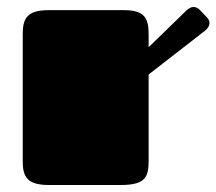

<svg xmlns="http://www.w3.org/2000/svg" viewBox="-20 -529 619 549"><path d="M45 -68C45 -23 58 0 120 0H325C396 0 405 -23 405 -69V-316L566 -441C575 -448 579 -456 579 -463C579 -469 576 -475 572 -479L550 -502C546 -506 540 -509 533 -509C527 -509 521 -506 513 -499L405 -394V-430C405 -477 394 -500 334 -500H120C58 -500 45 -477 45 -432Z"/></svg>

Font: Fascinate
Style: Regular
Weight: 900
Designer: Astigmatic (AOETI)
Foundry: Astigmatic (AOETI)
Version: Version 1.000